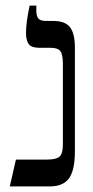

<svg xmlns="http://www.w3.org/2000/svg" viewBox="-20 -667 334 687"><path d="M37 -96H147Q182 -96 193.5 -107Q205 -118 205 -150V-437Q205 -472 196 -484Q187 -496 161 -496H120Q93 -496 83 -509Q73 -522 73 -550Q73 -585 86 -647H110V-629Q110 -609 117.5 -600.5Q125 -592 145 -592H172Q213 -592 230.5 -569.5Q248 -547 248 -497V-126Q248 -58 227 -29Q206 0 158 0H15Z"/></svg>

Font: Noto Serif Hebrew Narrow
Style: Regular
Weight: 400
Width: 4
Designer: Monotype Design Team
Foundry: Monotype Imaging Inc.
Version: Version 1.000